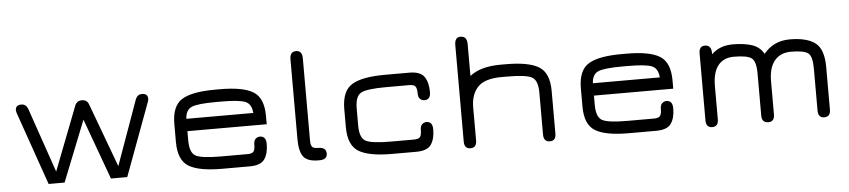

<svg xmlns="http://www.w3.org/2000/svg" viewBox="-40 -855 4811 1088"><g transform="rotate(-5 2365.0 -310.5)"><path d="M800.8 -414.1 647.5 0H554.7L428.7 -345.7L291 0H200.2L55.7 -414.1Q51.8 -425.8 51.8 -431.6Q51.8 -461.9 85 -461.9Q111.3 -461.9 122.1 -434.6L249 -66.4L389.6 -429.7Q400.4 -456.1 429.7 -456.1Q458 -456.1 467.8 -429.7L602.5 -66.4L734.4 -434.6Q745.1 -461.9 771.5 -461.9Q804.7 -461.9 804.7 -431.6Q804.7 -425.8 800.8 -414.1Z M1460.9 -276.4V-229.5H1009.8V-176.8Q1009.8 -106.4 1043.5 -88.4Q1077.1 -70.3 1186.5 -70.3H1336.9Q1363.3 -70.3 1372.1 -81.1Q1380.9 -91.8 1380.9 -121.1Q1380.9 -143.6 1391.6 -153.3Q1402.3 -163.1 1416 -163.1Q1451.2 -163.1 1451.2 -118.2Q1451.2 -64.5 1429.2 -32.2Q1407.2 0 1343.8 0H1186.5Q1054.7 0 997.1 -35.6Q939.5 -71.3 939.5 -173.8V-276.4Q939.5 -378.9 997.1 -414.6Q1054.7 -450.2 1186.5 -450.2H1214.8Q1345.7 -450.2 1403.3 -414.6Q1460.9 -378.9 1460.9 -276.4ZM1214.8 -379.9H1186.5Q1081.1 -379.9 1046.9 -365.2Q1012.7 -350.6 1009.8 -299.8H1390.6Q1386.7 -351.6 1351.6 -365.7Q1316.4 -379.9 1214.8 -379.9Z M1741.2 0H1734.4Q1672.9 0 1649.9 -30.3Q1627 -60.5 1627 -129.9V-584Q1627 -627.9 1662.1 -627.9Q1697.3 -627.9 1697.3 -584V-115.2Q1697.3 -88.9 1706.1 -79.6Q1714.8 -70.3 1741.2 -70.3Q1785.2 -70.3 1785.2 -34.2Q1785.2 0 1741.2 0Z M2291 0H2153.3Q2021.5 0 1963.9 -35.6Q1906.2 -71.3 1906.2 -173.8V-276.4Q1906.2 -378.9 1963.9 -414.6Q2021.5 -450.2 2153.3 -450.2H2291Q2354.5 -450.2 2376.5 -417.5Q2398.4 -384.8 2398.4 -331.1Q2398.4 -287.1 2363.3 -287.1Q2349.6 -287.1 2338.9 -296.9Q2328.1 -306.6 2328.1 -329.1Q2328.1 -358.4 2319.3 -369.1Q2310.5 -379.9 2284.2 -379.9H2153.3Q2043.9 -379.9 2010.3 -361.8Q1976.6 -343.8 1976.6 -273.4V-176.8Q1976.6 -106.4 2010.3 -88.4Q2043.9 -70.3 2153.3 -70.3H2284.2Q2310.5 -70.3 2319.3 -81.1Q2328.1 -91.8 2328.1 -121.1Q2328.1 -143.6 2338.9 -153.3Q2349.6 -163.1 2363.3 -163.1Q2398.4 -163.1 2398.4 -118.2Q2398.4 -64.5 2376.5 -32.2Q2354.5 0 2291 0Z M2811.5 -379.9Q2712.9 -379.9 2673.8 -337.4Q2634.8 -294.9 2634.8 -223.6V-34.2Q2634.8 6.8 2599.6 6.8Q2564.5 6.8 2564.5 -34.2V-583Q2564.5 -627.9 2597.7 -627.9Q2634.8 -627.9 2634.8 -583V-401.4Q2695.3 -450.2 2811.5 -450.2H2839.8Q2970.7 -450.2 3028.3 -414.6Q3085.9 -378.9 3085.9 -276.4V-34.2Q3085.9 6.8 3051.8 6.8Q3015.6 6.8 3015.6 -34.2V-273.4Q3015.6 -343.8 2981.9 -361.8Q2948.2 -379.9 2839.8 -379.9Z M3773.4 -276.4V-229.5H3322.3V-176.8Q3322.3 -106.4 3356 -88.4Q3389.6 -70.3 3499 -70.3H3649.4Q3675.8 -70.3 3684.6 -81.1Q3693.4 -91.8 3693.4 -121.1Q3693.4 -143.6 3704.1 -153.3Q3714.8 -163.1 3728.5 -163.1Q3763.7 -163.1 3763.7 -118.2Q3763.7 -64.5 3741.7 -32.2Q3719.7 0 3656.2 0H3499Q3367.2 0 3309.6 -35.6Q3252 -71.3 3252 -173.8V-276.4Q3252 -378.9 3309.6 -414.6Q3367.2 -450.2 3499 -450.2H3527.3Q3658.2 -450.2 3715.8 -414.6Q3773.4 -378.9 3773.4 -276.4ZM3527.3 -379.9H3499Q3393.6 -379.9 3359.4 -365.2Q3325.2 -350.6 3322.3 -299.8H3703.1Q3699.2 -351.6 3664.1 -365.7Q3628.9 -379.9 3527.3 -379.9Z M4130.9 -379.9Q4072.3 -379.9 4041 -340.3Q4009.8 -300.8 4009.8 -223.6V-34.2Q4009.8 6.8 3974.6 6.8Q3939.5 6.8 3939.5 -34.2V-415Q3939.5 -457 3972.7 -457Q4009.8 -457 4009.8 -412.1V-404.3Q4055.7 -450.2 4130.9 -450.2Q4196.3 -450.2 4240.2 -435.5Q4284.2 -420.9 4306.6 -380.9Q4362.3 -450.2 4455.1 -450.2Q4551.8 -450.2 4599.6 -414.1Q4647.5 -377.9 4647.5 -276.4V-34.2Q4647.5 6.8 4612.3 6.8Q4577.1 6.8 4577.1 -34.2V-273.4Q4577.1 -343.8 4553.2 -361.8Q4529.3 -379.9 4455.1 -379.9Q4395.5 -379.9 4362.3 -339.8Q4329.1 -299.8 4329.1 -223.6V-34.2Q4329.1 6.8 4293.9 6.8Q4256.8 6.8 4256.8 -34.2V-273.4Q4256.8 -342.8 4231.9 -361.3Q4207 -379.9 4130.9 -379.9Z"/></g></svg>

Font: Jura
Style: DemiBold
Weight: 600
Version: Version 2.4